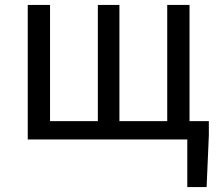

<svg xmlns="http://www.w3.org/2000/svg" viewBox="-20 -563 885 775"><path d="M92 0H736V192H814L823 -17V-74H745V-543H655V-74H462V-543H375V-74H182V-543H92Z"/></svg>

Font: Microsoft YaHei
Style: Regular
Weight: 400
Designer: Ryoko NISHIZUKA 西塚涼子 (kana, bopomofo & ideographs); Paul D. Hunt (Latin, Greek & Cyrillic); Sandoll Communications 산돌커뮤니
Foundry: Adobe
Version: Version 2.001;hotconv 1.0.111;makeotfexe 2.5.65597